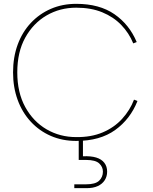

<svg xmlns="http://www.w3.org/2000/svg" viewBox="-20 -727 799 1000"><path d="M412 87Q453 85 481 93.5Q509 102 523.5 121Q538 140 538 167Q538 192 525.5 211.5Q513 231 489.5 242Q466 253 431 253H367V233H428Q477 233 496.5 214Q516 195 516 167Q516 142 496.5 124Q477 106 428 106H390V-7H412ZM48 -350Q48 -429 72 -494.5Q96 -560 140.5 -607.5Q185 -655 245 -681Q305 -707 377 -707Q498 -707 576 -653Q654 -599 692 -508L674 -501Q652 -555 611.5 -597Q571 -639 512.5 -663Q454 -687 377 -687Q292 -687 222.5 -646.5Q153 -606 111.5 -531Q70 -456 70 -350Q70 -245 111.5 -169.5Q153 -94 222.5 -53.5Q292 -13 377 -13Q455 -12 515 -37.5Q575 -63 616 -108Q657 -153 678 -208L696 -201Q659 -107 580 -50Q501 7 377 7Q305 7 245 -19Q185 -45 140.5 -93Q96 -141 72 -206.5Q48 -272 48 -350Z"/></svg>

Font: Albert Sans Thin
Style: Regular
Weight: 250
Designer: Andreas Rasmussen
Foundry: a.Foundry
Version: Version 1.025